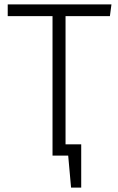

<svg xmlns="http://www.w3.org/2000/svg" viewBox="-20 -705 535 870"><path d="M348 145H302L289 0H218V-632H15V-685H485L478 -632H277V-51H348Z"/></svg>

Font: Trujillo Light
Style: Regular
Weight: 300
Designer: Fira Sans original fonts by bBox Type GmbH, Carrois Corporate GbR, & Edenspiekermann AG / Changes by Cristiano Sobral
Foundry: Fira Sans original fonts by bBox Type GmbH, Carrois Corporate GbR, & Edenspiekermann AG / Changes by Cristiano Sobral
Version: Version 4.301;July 28, 2020;FontCreator 13.0.0.2655 64-bit